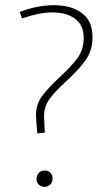

<svg xmlns="http://www.w3.org/2000/svg" viewBox="-20 -720 434 741"><path d="M124 -205Q119 -260 119 -276Q119 -317 141.5 -348Q164 -379 209 -421Q256 -464 279.5 -496.5Q303 -529 303 -573Q303 -623 270 -647.5Q237 -672 182 -672Q132 -672 65 -649L56 -674Q125 -700 188 -700Q255 -700 296 -669.5Q337 -639 337 -577Q337 -526 311.5 -489.5Q286 -453 237 -408Q193 -368 171.5 -338.5Q150 -309 150 -270Q150 -262 153 -208ZM152 -62Q166 -62 174.5 -53.5Q183 -45 183 -31Q183 -17 174 -8Q165 1 152 1Q138 1 129.5 -7.5Q121 -16 121 -30Q121 -44 130 -53Q139 -62 152 -62Z"/></svg>

Font: Bitter Pro ExtraLight
Style: Regular
Weight: 275
Designer: Sol Matas, and Bitter project Authors
Foundry: Sol Matas
Version: Version 1.010